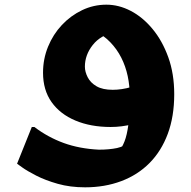

<svg xmlns="http://www.w3.org/2000/svg" viewBox="-20 -541 818 821"><path d="M344 260Q280 260 227 245Q174 230 135 210Q96 190 74.5 174.5Q53 159 53 159L116 2H127Q185 46 252.5 70.5Q320 95 403 99Q447 99 480.5 92Q514 85 538 60L488 107Q502 90 512.5 63.5Q523 37 529 -8.5Q535 -54 535 -128Q535 -174 526 -216Q517 -258 498.5 -294.5Q480 -331 451.5 -360.5Q423 -390 384 -410L472 -404Q410 -391 376.5 -348.5Q343 -306 343 -256Q343 -234 355 -210.5Q367 -187 393 -172Q419 -157 462 -157Q481 -157 501 -160Q521 -163 542 -169L548 -10Q524 -4 500.5 -1Q477 2 453 2Q368 2 302.5 -25.5Q237 -53 200.5 -104.5Q164 -156 164 -230Q164 -289 185.5 -341.5Q207 -394 244.5 -434Q282 -474 331 -497.5Q380 -521 435 -521Q488 -521 539 -494.5Q590 -468 632 -417.5Q674 -367 699.5 -296.5Q725 -226 725 -138Q725 -43 697.5 31Q670 105 619.5 156Q569 207 498.5 233.5Q428 260 344 260Z"/></svg>

Font: Kufam ExtraBold
Style: Italic
Weight: 800
Italic angle: -11°
Designer: Artur Schmal
Foundry: Original Type
Version: Version 1.301; ttfautohint (v1.8.3)